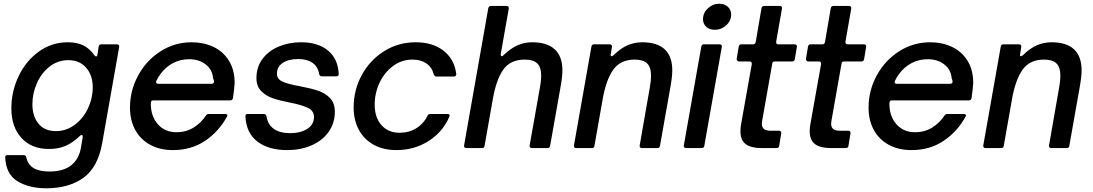

<svg xmlns="http://www.w3.org/2000/svg" viewBox="-20 -795 5871 1031"><path d="M8 51V49Q8 38 20 38H107Q118 38 121 49Q129 88 159.5 107Q190 126 245 126Q321 126 363 92Q405 58 415 -4L424 -58V-62Q424 -70 419 -70Q414 -70 410 -66Q369 -27 330.5 -11Q292 5 243 5Q149 5 95 -54.5Q41 -114 41 -212Q41 -304 80 -386Q119 -468 188.5 -518Q258 -568 344 -568Q392 -568 426 -552Q460 -536 487 -498Q491 -492 496 -492Q502 -492 503 -501L510 -546Q513 -557 524 -557H608Q615 -557 618 -553Q621 -549 620 -543L529 -28Q506 104 427.5 160Q349 216 229 216Q135 216 73.5 178Q12 140 8 51ZM478 -326Q478 -391 442.5 -431.5Q407 -472 347 -472Q291 -472 247 -438Q203 -404 178.5 -349Q154 -294 154 -235Q154 -170 187 -130.5Q220 -91 280 -91Q336 -91 381.5 -125Q427 -159 452.5 -213.5Q478 -268 478 -326Z M678 -217Q678 -309 722 -390Q766 -471 842 -519.5Q918 -568 1009 -568Q1073 -568 1125.5 -543.5Q1178 -519 1209 -469.5Q1240 -420 1240 -349Q1239 -325 1231 -268Q1228 -256 1217 -256H804Q795 -256 792.5 -251.5Q790 -247 790 -236Q790 -171 827.5 -128Q865 -85 928 -85Q979 -85 1019.5 -110Q1060 -135 1086 -175Q1091 -183 1102 -183H1188Q1196 -183 1199.5 -179.5Q1203 -176 1200 -171Q1156 -89 1081.5 -39Q1007 11 909 11Q838 11 785.5 -18Q733 -47 705.5 -98.5Q678 -150 678 -217ZM1115 -345Q1129 -345 1129 -356Q1129 -364 1124 -376Q1120 -422 1084 -449.5Q1048 -477 996 -477Q949 -477 909.5 -456.5Q870 -436 842 -398Q830 -382 819 -360Q818 -358 818 -354Q818 -345 830 -345Z M1298 -170V-172Q1298 -183 1310 -183H1396Q1408 -183 1411 -171Q1417 -128 1449 -104Q1481 -80 1539 -80Q1594 -80 1630 -103Q1666 -126 1666 -167Q1666 -200 1633 -216Q1600 -232 1537 -244Q1481 -255 1444.5 -267.5Q1408 -280 1382.5 -306Q1357 -332 1357 -376Q1357 -435 1389.5 -478.5Q1422 -522 1476.5 -545Q1531 -568 1597 -568Q1688 -568 1741.5 -523.5Q1795 -479 1799 -398Q1799 -385 1786 -385H1709Q1697 -385 1694 -397Q1687 -438 1657.5 -458Q1628 -478 1581 -478Q1529 -478 1498 -457Q1467 -436 1467 -400Q1467 -370 1497.5 -356.5Q1528 -343 1590 -332Q1648 -321 1686.5 -308.5Q1725 -296 1751.5 -269Q1778 -242 1778 -195Q1778 -133 1744 -86Q1710 -39 1652 -14Q1594 11 1523 11Q1422 11 1362 -35Q1302 -81 1298 -170Z M1879 -218Q1879 -312 1923 -392.5Q1967 -473 2043 -520.5Q2119 -568 2212 -568Q2304 -568 2362 -522.5Q2420 -477 2430 -398V-396Q2430 -391 2426.5 -387.5Q2423 -384 2418 -384H2324Q2314 -384 2309 -396Q2300 -433 2270 -454Q2240 -475 2195 -475Q2137 -475 2090.5 -440.5Q2044 -406 2018 -350.5Q1992 -295 1992 -233Q1992 -164 2028.5 -123Q2065 -82 2126 -82Q2176 -82 2215.5 -106.5Q2255 -131 2276 -174Q2280 -183 2291 -183H2382Q2390 -183 2393 -179Q2396 -175 2393 -168Q2356 -84 2279.5 -36.5Q2203 11 2109 11Q2039 11 1987 -17.5Q1935 -46 1907 -98Q1879 -150 1879 -218Z M2582 -12Q2581 0 2568 0H2484Q2477 0 2474 -4Q2471 -8 2472 -14L2602 -751Q2605 -763 2616 -763H2700Q2707 -763 2710 -759Q2713 -755 2712 -749L2669 -505V-501Q2669 -493 2674 -493Q2678 -493 2683 -498Q2723 -536 2759.5 -552Q2796 -568 2838 -568Q2918 -568 2959 -530Q3000 -492 3000 -417Q3000 -384 2990 -328L2934 -12Q2933 0 2920 0H2836Q2829 0 2826 -4Q2823 -8 2824 -14L2880 -329Q2886 -362 2886 -388Q2886 -434 2865 -454.5Q2844 -475 2798 -475Q2720 -475 2682 -420.5Q2644 -366 2626 -261Z M3172 -12Q3171 0 3158 0H3074Q3067 0 3064 -4Q3061 -8 3062 -14L3156 -546Q3159 -557 3170 -557H3254Q3261 -557 3264 -553Q3267 -549 3266 -543L3260 -505L3259 -500Q3259 -493 3264 -493Q3267 -493 3274 -498Q3313 -536 3350 -552Q3387 -568 3429 -568Q3509 -568 3549.5 -530Q3590 -492 3590 -417Q3590 -384 3580 -328L3524 -12Q3523 0 3510 0H3426Q3420 0 3417 -4Q3414 -8 3415 -14L3470 -329Q3476 -362 3476 -388Q3476 -434 3455 -454.5Q3434 -475 3388 -475Q3311 -475 3272.5 -420Q3234 -365 3216 -261Z M3762 -12Q3761 0 3748 0H3664Q3657 0 3654 -4Q3651 -8 3652 -14L3746 -546Q3749 -557 3760 -557H3844Q3851 -557 3854 -553Q3857 -549 3856 -543ZM3755 -692Q3755 -726 3781.5 -750.5Q3808 -775 3842 -775Q3870 -775 3888 -759Q3906 -743 3906 -717Q3906 -683 3879.5 -659Q3853 -635 3818 -635Q3790 -635 3772.5 -651Q3755 -667 3755 -692Z M4164 -12Q4163 0 4150 0H4068Q4013 0 3984.5 -21Q3956 -42 3956 -90Q3956 -111 3960 -131L4017 -451V-453Q4017 -465 4005 -465H3948Q3942 -465 3938.5 -469.5Q3935 -474 3936 -480L3947 -546Q3950 -557 3961 -557H4024Q4035 -557 4038 -569L4069 -751Q4072 -763 4083 -763H4167Q4174 -763 4177 -759Q4180 -755 4179 -749L4148 -572V-568Q4148 -557 4159 -557H4247Q4254 -557 4257 -553Q4260 -549 4259 -543L4248 -477Q4245 -465 4234 -465H4141Q4128 -465 4127 -454L4077 -171Q4071 -140 4071 -131Q4071 -112 4082 -102.5Q4093 -93 4119 -93H4164Q4170 -93 4173 -89Q4176 -85 4175 -79Z M4536 -12Q4535 0 4522 0H4440Q4385 0 4356.5 -21Q4328 -42 4328 -90Q4328 -111 4332 -131L4389 -451V-453Q4389 -465 4377 -465H4320Q4314 -465 4310.5 -469.5Q4307 -474 4308 -480L4319 -546Q4322 -557 4333 -557H4396Q4407 -557 4410 -569L4441 -751Q4444 -763 4455 -763H4539Q4546 -763 4549 -759Q4552 -755 4551 -749L4520 -572V-568Q4520 -557 4531 -557H4619Q4626 -557 4629 -553Q4632 -549 4631 -543L4620 -477Q4617 -465 4606 -465H4513Q4500 -465 4499 -454L4449 -171Q4443 -140 4443 -131Q4443 -112 4454 -102.5Q4465 -93 4491 -93H4536Q4542 -93 4545 -89Q4548 -85 4547 -79Z M4644 -217Q4644 -309 4688 -390Q4732 -471 4808 -519.5Q4884 -568 4975 -568Q5039 -568 5091.5 -543.5Q5144 -519 5175 -469.5Q5206 -420 5206 -349Q5205 -325 5197 -268Q5194 -256 5183 -256H4770Q4761 -256 4758.5 -251.5Q4756 -247 4756 -236Q4756 -171 4793.5 -128Q4831 -85 4894 -85Q4945 -85 4985.5 -110Q5026 -135 5052 -175Q5057 -183 5068 -183H5154Q5162 -183 5165.5 -179.5Q5169 -176 5166 -171Q5122 -89 5047.5 -39Q4973 11 4875 11Q4804 11 4751.5 -18Q4699 -47 4671.5 -98.5Q4644 -150 4644 -217ZM5081 -345Q5095 -345 5095 -356Q5095 -364 5090 -376Q5086 -422 5050 -449.5Q5014 -477 4962 -477Q4915 -477 4875.5 -456.5Q4836 -436 4808 -398Q4796 -382 4785 -360Q4784 -358 4784 -354Q4784 -345 4796 -345Z M5370 -12Q5369 0 5356 0H5272Q5265 0 5262 -4Q5259 -8 5260 -14L5354 -546Q5357 -557 5368 -557H5452Q5459 -557 5462 -553Q5465 -549 5464 -543L5458 -505L5457 -500Q5457 -493 5462 -493Q5465 -493 5472 -498Q5511 -536 5548 -552Q5585 -568 5627 -568Q5707 -568 5747.5 -530Q5788 -492 5788 -417Q5788 -384 5778 -328L5722 -12Q5721 0 5708 0H5624Q5618 0 5615 -4Q5612 -8 5613 -14L5668 -329Q5674 -362 5674 -388Q5674 -434 5653 -454.5Q5632 -475 5586 -475Q5509 -475 5470.5 -420Q5432 -365 5414 -261Z"/></svg>

Font: Open Sauce Two Medium Italic
Style: Regular
Weight: 500
Italic angle: -10°
Designer: Alfredo Marco Pradil
Foundry: Creative Sauce Fz LLC
Version: Version 1.477